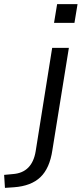

<svg xmlns="http://www.w3.org/2000/svg" viewBox="-130 -718 396 931"><path d="M132 -607 147 -698H246L231 -607ZM-106 193 -110 130 -67 126Q26 119 43 15L123 -486H204L124 10Q111 98 66 141Q21 184 -62 190Z"/></svg>

Font: Nunito Sans
Style: Italic
Weight: 400
Italic angle: -9°
Designer: Vernon Adams
Foundry: Vernon Adams
Version: Version 3.006; ttfautohint (v1.8.3)